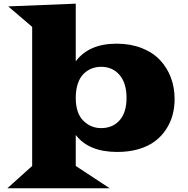

<svg xmlns="http://www.w3.org/2000/svg" viewBox="-20 -793 1002 1026"><path d="M151.9 93.8V-649.4L23.9 -758.8L384.8 -773.4V-465.3Q455.1 -559.6 603.5 -559.6Q677.2 -559.6 736.6 -536.4Q795.9 -513.2 834.2 -472.9Q872.6 -432.6 892.8 -379.2Q913.1 -325.7 913.1 -263.7Q913.1 -218.8 902.1 -178.2Q891.1 -137.7 867.2 -101.3Q843.3 -64.9 808.1 -38.3Q772.9 -11.7 721.4 3.7Q669.9 19 606.9 19Q454.1 19 384.8 -71.8V93.8L565.9 212.9H19.5ZM384.8 -270Q384.8 -188.5 424.8 -148.4Q464.8 -108.4 520.5 -108.4Q582 -108.4 619.1 -150.1Q656.2 -191.9 656.2 -270Q656.2 -348.6 618.9 -392.3Q581.5 -436 520.5 -436Q493.2 -436 469.7 -426.8Q446.3 -417.5 426.8 -398.4Q407.2 -379.4 396 -346.4Q384.8 -313.5 384.8 -270Z"/></svg>

Font: Goblin
Style: Regular
Weight: 400
Designer: Riccardo De Franceschi
Foundry: Sorkin Type Co.
Version: Version 1.001